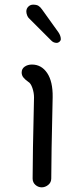

<svg xmlns="http://www.w3.org/2000/svg" viewBox="-20 -792 361 824"><path d="M120 -26Q120 -118 126 -374Q126 -394 119 -414.5Q112 -435 101 -441Q87 -451 80 -460Q73 -469 73 -481Q73 -497 86 -506Q99 -515 117 -515Q158 -515 182.5 -478.5Q207 -442 206 -375Q200 -115 200 -26Q200 -9 187 1.5Q174 12 159 12Q144 12 132 1.5Q120 -9 120 -26ZM199 -619 105 -713Q100 -717 96.5 -726Q93 -735 93 -743Q93 -755 101.5 -763.5Q110 -772 122 -772Q137 -772 145 -767Q153 -762 160 -752L231 -653Q241 -638 241 -624Q241 -618 235.5 -613Q230 -608 223 -608Q209 -608 199 -619Z"/></svg>

Font: Tsukimi Rounded Medium
Style: Regular
Weight: 500
Designer: Takashi Funayama
Foundry: Takashi Funayama
Version: Version 1.032; ttfautohint (v1.8.3)